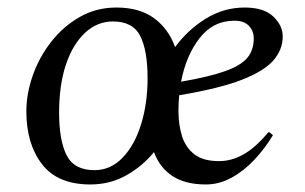

<svg xmlns="http://www.w3.org/2000/svg" viewBox="-20 -480 811 510"><path d="M220 10Q133 10 91.5 -44Q50 -98 50 -184Q50 -231 67 -279.5Q84 -328 116 -369Q148 -410 192 -435Q236 -460 289 -460Q351 -460 389.5 -431.5Q428 -403 445 -355Q480 -402 527.5 -431Q575 -460 630 -460Q681 -460 706 -436Q731 -412 731 -383Q731 -349 707 -320.5Q683 -292 623.5 -268.5Q564 -245 456 -227Q454 -207 454 -185Q454 -149 463.5 -118.5Q473 -88 496.5 -70Q520 -52 562 -52Q595 -52 627 -70Q659 -88 693 -129H695L705 -121Q684 -86 656 -56Q628 -26 595 -8Q562 10 527 10Q472 10 438 -12.5Q404 -35 389 -76Q358 -38 315 -14Q272 10 220 10ZM603 -425Q546 -425 510 -378.5Q474 -332 461 -263Q536 -276 578 -291Q620 -306 637 -326.5Q654 -347 654 -378Q654 -398 641 -411.5Q628 -425 603 -425ZM231 -28Q274 -28 306 -61.5Q338 -95 355 -150.5Q372 -206 372 -272Q372 -346 352.5 -384.5Q333 -423 280 -423Q238 -423 205.5 -392.5Q173 -362 155 -308Q137 -254 137 -181Q137 -107 157 -67.5Q177 -28 231 -28Z"/></svg>

Font: Spectral
Style: Italic
Weight: 400
Italic angle: -10°
Designer: Jean-Baptiste Levee
Foundry: Production Type
Version: Version 2.001